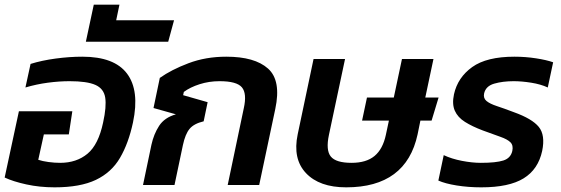

<svg xmlns="http://www.w3.org/2000/svg" viewBox="-26 -793 2406 823"><path d="M208 10Q144 10 87 -2.5Q30 -15 -6 -32L55 -316H284L269 -217H162L138 -108Q156 -102 182 -98.5Q208 -95 232 -95Q302 -95 349 -134Q396 -173 416 -268Q431 -336 425 -374.5Q419 -413 383 -429Q347 -445 272 -445Q228 -445 179 -438.5Q130 -432 83 -418L105 -519Q153 -534 212.5 -542Q272 -550 327 -550Q464 -550 518.5 -477.5Q573 -405 544 -268Q525 -179 488.5 -116.5Q452 -54 385 -22Q318 10 208 10Z M342 -614 376 -773H486L472 -706H720L695 -614Z M587 0 623 -172Q633 -218 656 -253.5Q679 -289 728 -303L632 -330L659 -459Q708 -494 782 -522Q856 -550 944 -550Q1066 -550 1123 -499Q1180 -448 1154 -326L1085 0H950L1019 -329Q1033 -392 1011 -418.5Q989 -445 915 -445Q870 -445 829.5 -432Q789 -419 762 -399L759 -385L864 -355L847 -273Q805 -263 786.5 -240.5Q768 -218 758 -171L722 0Z M1458 10Q1343 10 1285.5 -51Q1228 -112 1250 -217L1318 -540H1453L1384 -215Q1370 -149 1392 -122Q1414 -95 1481 -95Q1544 -95 1579.5 -124.5Q1615 -154 1628 -215L1641 -276H1526L1547 -375H1662L1697 -540H1832L1797 -375H1854L1824 -276H1776L1764 -217Q1715 10 1458 10Z M2037 10Q1981 10 1931.5 2Q1882 -6 1853 -19L1876 -128Q1910 -112 1954 -103.5Q1998 -95 2035 -95Q2100 -95 2131.5 -105Q2163 -115 2170 -146Q2175 -170 2162 -183Q2149 -196 2119 -206.5Q2089 -217 2043 -234Q1998 -251 1967 -270.5Q1936 -290 1923.5 -318.5Q1911 -347 1920 -389Q1936 -461 1998 -505.5Q2060 -550 2179 -550Q2226 -550 2271.5 -543Q2317 -536 2345 -526L2322 -418Q2292 -432 2251 -438.5Q2210 -445 2176 -445Q2129 -445 2092.5 -434.5Q2056 -424 2049 -392Q2045 -372 2059.5 -360Q2074 -348 2104.5 -338Q2135 -328 2177 -312Q2255 -284 2283.5 -249Q2312 -214 2298 -146Q2281 -67 2218.5 -28.5Q2156 10 2037 10Z"/></svg>

Font: Kanit Medium
Style: Italic
Weight: 500
Italic angle: -12°
Designer: Katatrad Team
Foundry: CadsonDemak
Version: Version 2.000; ttfautohint (v1.8.3)